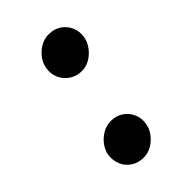

<svg xmlns="http://www.w3.org/2000/svg" viewBox="-162 -562 624 624"><g transform="rotate(-45 150.5 -250.0)"><path d="M175 -340Q151 -340 132.5 -352.5Q114 -365 105 -385Q96 -405 100 -429Q105 -458 129.5 -479.5Q154 -501 183 -501Q208 -501 226 -489Q244 -477 253 -457Q262 -437 258 -412Q252 -383 228 -361.5Q204 -340 175 -340ZM118 1Q94 1 75.5 -11Q57 -23 48.5 -43Q40 -63 43 -87Q49 -117 73.5 -138Q98 -159 127 -159Q151 -159 169 -147Q187 -135 196 -115Q205 -95 201 -71Q196 -42 171.5 -20.5Q147 1 118 1Z"/></g></svg>

Font: Figtree Light
Style: Bold Italic
Weight: 700
Italic angle: -9.5°
Version: Version 2.000